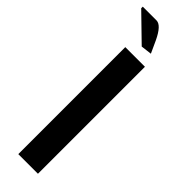

<svg xmlns="http://www.w3.org/2000/svg" viewBox="-277 -803 803 803"><g transform="rotate(45 124.5 -402.0)"><path d="M-1 -794.9V-804.2H80.1Q108.4 -804.2 137.2 -743.2L162.1 -689L113.8 -683.1ZM66.9 -632.8H183.1V0H66.9Z"/></g></svg>

Font: Resagokr
Style: Bold
Weight: 600
Designer: gluk
Foundry: gluk
Version: Version 0.95